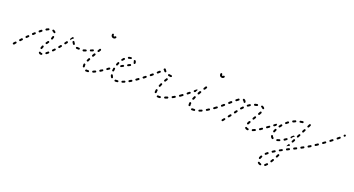

<svg xmlns="http://www.w3.org/2000/svg" viewBox="-48 -1021 3537 1918"><g transform="rotate(20 1720.0 -62.0)"><path d="M305 16Q309 15 311 12Q314 8 313 4Q313 2 312 1Q311 -1 309 -2Q308 -3 306 -4Q304 -4 302 -4Q298 -3 295 -4Q293 -5 292 -6Q291 -8 289 -9Q287 -10 286 -10Q284 -10 282 -10Q280 -9 278 -8Q275 -5 275 -1Q274 3 277 6Q282 12 289 15Q296 17 305 16ZM33 -13Q32 -17 29 -20Q28 -21 26 -22Q24 -23 22 -22Q20 -22 18 -21Q16 -21 15 -19Q6 -9 1 -4Q-1 0 -1 4Q-1 8 2 11Q6 13 10 13Q14 13 17 10Q21 4 30 -6Q33 -9 33 -13ZM372 -26Q373 -28 373 -30Q374 -32 373 -34Q372 -36 371 -37Q368 -40 364 -41Q360 -41 357 -38Q349 -31 341 -25Q340 -24 339 -23Q338 -21 338 -19Q337 -17 338 -15Q338 -13 340 -11Q342 -8 346 -8Q350 -7 354 -10Q361 -16 370 -23Q371 -24 372 -26ZM275 -44Q277 -41 281 -39Q283 -39 285 -39Q287 -39 288 -40Q290 -41 291 -43Q293 -44 293 -46Q296 -55 300 -64Q301 -68 300 -72Q298 -76 294 -78Q292 -78 290 -78Q288 -78 287 -78Q285 -77 283 -75Q282 -74 281 -72Q277 -62 274 -52Q273 -48 275 -44ZM81 -65Q80 -70 77 -72Q74 -75 70 -75Q66 -75 63 -72L49 -57Q46 -54 47 -50Q47 -45 50 -43Q53 -40 57 -40Q61 -40 64 -43L78 -58Q81 -61 81 -65ZM424 -81Q424 -85 421 -88Q419 -89 417 -90Q415 -91 413 -91Q411 -91 410 -90Q408 -89 407 -87Q399 -80 393 -73Q391 -71 391 -69Q390 -67 390 -65Q390 -63 391 -62Q392 -60 393 -58Q396 -56 400 -56Q404 -56 407 -59Q414 -66 421 -74Q424 -77 424 -81ZM130 -116Q130 -120 127 -123Q124 -126 120 -126Q116 -126 113 -123L98 -109Q95 -106 96 -102Q96 -97 98 -94Q101 -92 106 -92Q110 -92 113 -95L127 -109Q130 -112 130 -116ZM307 -118Q304 -115 305 -111Q306 -107 309 -104Q311 -103 313 -103Q315 -102 317 -103Q319 -103 320 -104Q322 -105 323 -107Q325 -109 327 -112Q331 -118 335 -124Q338 -127 337 -131Q336 -135 333 -138Q329 -140 325 -139Q321 -138 319 -135Q315 -129 311 -124Q309 -121 307 -118ZM470 -136Q470 -140 466 -143Q465 -144 463 -144Q461 -145 459 -145Q457 -145 455 -144Q454 -143 452 -141Q446 -133 439 -125Q438 -124 438 -122Q437 -120 437 -118Q437 -116 438 -114Q439 -112 441 -111Q444 -109 448 -109Q452 -109 455 -112Q461 -120 468 -129Q471 -132 470 -136ZM180 -161Q181 -163 181 -165Q181 -167 181 -169Q180 -171 179 -172Q176 -175 172 -176Q168 -176 165 -173Q157 -166 149 -159Q146 -156 146 -152Q146 -148 149 -145Q152 -142 156 -142Q160 -141 163 -144Q171 -151 178 -158Q179 -160 180 -161ZM625 -161H637Q641 -161 644 -164Q647 -167 647 -171Q647 -175 644 -178Q641 -181 637 -181H625Q621 -181 618 -182Q616 -182 614 -181Q612 -181 610 -180Q609 -179 607 -177Q606 -175 606 -173Q605 -169 608 -166Q610 -162 614 -162Q620 -161 625 -161ZM695 -164Q698 -167 698 -171Q698 -175 695 -178Q692 -181 688 -181H687Q683 -181 680 -178Q677 -175 677 -171Q677 -167 680 -164Q683 -161 687 -161H688Q692 -161 695 -164ZM341 -170Q343 -166 347 -164Q351 -163 355 -165Q358 -166 360 -170Q364 -181 366 -191Q367 -195 365 -199Q363 -202 359 -203Q357 -204 355 -203Q353 -203 351 -202Q350 -201 349 -199Q347 -198 347 -196Q345 -187 341 -177Q340 -174 341 -170ZM513 -193Q513 -197 509 -199Q506 -202 502 -201Q498 -201 495 -197L483 -181Q482 -179 482 -177Q481 -175 481 -173Q482 -171 483 -170Q484 -168 485 -167Q489 -164 493 -165Q497 -165 499 -169L512 -185Q514 -189 513 -193ZM573 -189Q577 -188 581 -191Q582 -192 583 -194Q584 -195 585 -197Q585 -199 584 -201Q584 -203 582 -205Q577 -212 572 -221Q571 -222 570 -224Q568 -225 566 -225Q564 -226 562 -226Q560 -226 559 -225Q555 -223 554 -219Q553 -215 555 -211Q560 -201 567 -192Q569 -189 573 -189ZM235 -210Q236 -214 233 -218Q231 -221 227 -222Q223 -222 219 -220Q211 -213 203 -207Q200 -204 199 -200Q199 -196 202 -192Q204 -189 208 -189Q213 -188 216 -191Q224 -198 232 -204Q235 -206 235 -210ZM523 -231Q522 -235 524 -238Q530 -247 536 -255Q537 -257 538 -258Q540 -259 542 -259Q544 -260 546 -260Q548 -259 549 -258Q552 -256 553 -253Q555 -250 554 -247Q551 -246 548 -244Q543 -242 539 -237Q534 -232 532 -225Q532 -224 532 -223Q530 -223 529 -223Q528 -224 527 -224Q524 -227 523 -231ZM295 -245Q297 -249 295 -253Q294 -255 293 -256Q291 -258 290 -258Q288 -259 286 -259Q284 -259 282 -258Q273 -255 262 -249Q259 -247 258 -243Q256 -239 259 -235Q261 -232 265 -230Q269 -229 272 -231Q282 -237 289 -240Q293 -241 295 -245ZM347 -234Q349 -233 351 -232Q353 -232 355 -233Q356 -233 358 -234Q361 -237 362 -241Q363 -245 360 -248Q352 -259 338 -263Q334 -264 331 -262Q327 -260 326 -256Q325 -253 326 -249Q328 -245 332 -244Q340 -242 344 -236Q345 -235 347 -234Z M802 19Q806 18 809 15Q811 12 811 8Q810 4 807 1Q804 -2 800 -1Q795 -1 790 -1Q785 -1 781 -1Q777 -2 774 1Q771 4 770 8Q770 10 770 12Q771 14 772 15Q774 17 775 18Q777 19 779 19Q784 19 790 19Q796 19 802 19ZM879 -9Q880 -13 878 -17Q877 -19 876 -20Q874 -21 872 -22Q871 -23 869 -22Q867 -22 865 -22Q855 -17 846 -13Q844 -13 843 -11Q842 -10 841 -8Q840 -6 840 -4Q840 -2 841 0Q842 3 846 5Q850 7 854 5Q863 1 873 -3Q877 -5 879 -9ZM734 -19Q735 -15 739 -13Q742 -10 746 -11Q748 -12 750 -13Q751 -14 752 -15Q754 -17 754 -19Q754 -21 754 -23Q753 -29 753 -39Q753 -40 753 -41Q754 -45 751 -48Q748 -51 744 -52Q740 -52 737 -50Q734 -47 733 -43Q733 -41 733 -39Q733 -27 734 -19ZM941 -46Q942 -50 940 -54Q938 -57 933 -58Q929 -59 926 -56Q917 -51 908 -46Q905 -43 904 -39Q903 -35 905 -32Q906 -30 908 -29Q909 -28 911 -27Q913 -27 915 -27Q917 -27 919 -28Q928 -34 937 -40Q940 -42 941 -46ZM984 -75Q985 -79 982 -83Q981 -84 979 -85Q978 -87 976 -87Q974 -87 972 -87Q970 -86 968 -85Q964 -82 964 -78Q963 -74 965 -71Q966 -69 968 -68Q970 -67 972 -67Q974 -66 976 -67Q978 -67 979 -68L980 -69Q983 -71 984 -75ZM751 -90Q751 -88 751 -86Q752 -84 753 -83Q755 -81 757 -80Q760 -79 764 -80Q768 -81 770 -85Q774 -94 779 -104Q781 -107 780 -111Q778 -115 775 -117Q771 -119 767 -118Q763 -116 761 -113Q756 -103 752 -94Q751 -92 751 -90ZM784 -150Q786 -146 789 -144Q791 -143 793 -143Q795 -143 797 -143Q799 -144 800 -145Q802 -146 803 -148L813 -166Q815 -170 814 -174Q813 -178 809 -180Q807 -181 805 -181Q803 -181 801 -181Q800 -180 798 -179Q796 -178 795 -176L785 -158Q783 -154 784 -150ZM714 -170Q716 -171 717 -173Q718 -175 718 -177Q718 -179 717 -181Q716 -185 712 -186Q709 -188 705 -187Q695 -184 685 -181Q681 -179 679 -176Q677 -172 678 -168Q679 -166 680 -165Q682 -163 683 -162Q685 -161 687 -161Q689 -161 691 -161Q701 -165 711 -168Q713 -169 714 -170ZM782 -196Q783 -198 784 -200Q785 -202 785 -204Q785 -206 784 -207Q782 -211 778 -213Q774 -214 771 -212Q762 -208 752 -204Q748 -203 746 -199Q745 -195 746 -191Q748 -188 752 -186Q756 -184 759 -186Q770 -190 779 -194Q781 -195 782 -196ZM820 -213Q821 -209 825 -207Q828 -205 832 -206Q836 -207 838 -210L849 -228Q851 -232 850 -236Q849 -240 845 -242Q842 -244 838 -243Q834 -242 832 -238L821 -220Q819 -217 820 -213ZM927 -406Q924 -406 921 -408Q919 -411 919 -414Q919 -415 919 -416Q920 -420 918 -424Q916 -427 912 -429Q910 -429 908 -429Q906 -429 905 -428Q903 -427 902 -425Q901 -423 900 -422Q899 -418 899 -414Q899 -408 901 -403Q903 -398 907 -394Q911 -390 916 -388Q921 -386 927 -386Q934 -386 940 -389Q946 -392 949 -397Q952 -401 951 -405Q951 -409 947 -411Q946 -412 944 -413Q942 -413 940 -413Q938 -413 936 -412Q935 -411 933 -409Q932 -408 931 -407Q929 -406 927 -406Z M1112 13Q1116 12 1118 9Q1121 6 1121 1Q1120 -1 1119 -2Q1118 -4 1117 -5Q1115 -6 1113 -7Q1111 -7 1109 -7Q1100 -6 1092 -6H1090Q1086 -6 1083 -3Q1080 0 1080 4Q1080 6 1081 8Q1082 10 1083 11Q1085 12 1086 13Q1088 14 1090 14H1092Q1101 14 1112 13ZM1187 -13Q1189 -17 1187 -21Q1187 -23 1185 -24Q1184 -25 1182 -26Q1180 -27 1178 -27Q1176 -27 1174 -26Q1165 -22 1156 -19Q1154 -18 1153 -17Q1151 -16 1150 -14Q1149 -12 1149 -10Q1149 -8 1150 -6Q1151 -2 1155 0Q1159 1 1163 0Q1172 -3 1182 -8Q1186 -9 1187 -13ZM1045 -6Q1049 -5 1052 -8Q1054 -9 1055 -11Q1056 -13 1056 -14Q1056 -16 1056 -18Q1055 -20 1054 -22Q1050 -28 1047 -37Q1046 -41 1042 -43Q1038 -45 1034 -43Q1030 -42 1028 -39Q1027 -35 1028 -31Q1032 -19 1038 -10Q1041 -7 1045 -6ZM1249 -43Q1250 -45 1250 -47Q1251 -49 1250 -51Q1250 -53 1249 -54Q1247 -58 1243 -59Q1239 -60 1235 -58Q1227 -52 1218 -48Q1215 -46 1213 -42Q1212 -38 1214 -34Q1215 -32 1217 -31Q1218 -30 1220 -29Q1222 -29 1224 -29Q1226 -29 1228 -30Q1237 -35 1246 -41Q1247 -42 1249 -43ZM1291 -72Q1293 -73 1293 -75Q1293 -77 1293 -79Q1292 -81 1291 -83Q1289 -86 1285 -87Q1281 -88 1277 -85Q1275 -84 1274 -82Q1273 -80 1273 -78Q1272 -76 1273 -75Q1273 -73 1274 -71Q1277 -68 1281 -67Q1285 -66 1288 -69H1289Q1290 -70 1291 -72ZM1001 -87Q1001 -91 999 -94Q998 -96 996 -97Q994 -98 993 -98Q991 -99 989 -98Q987 -98 985 -97L968 -85Q965 -83 964 -79Q963 -75 966 -71Q967 -70 969 -69Q970 -68 972 -67Q974 -67 976 -67Q978 -68 980 -69L996 -80Q1000 -83 1001 -87ZM1026 -77Q1029 -74 1033 -74Q1035 -74 1037 -74Q1039 -75 1040 -76Q1042 -77 1043 -79Q1044 -81 1044 -83Q1045 -92 1046 -102Q1047 -106 1045 -110Q1042 -113 1038 -114Q1034 -114 1031 -112Q1027 -110 1027 -106Q1025 -95 1024 -85Q1023 -80 1026 -77ZM1107 -170Q1111 -172 1114 -170Q1118 -169 1120 -166Q1122 -162 1121 -158Q1120 -154 1116 -152Q1107 -147 1098 -143Q1095 -141 1091 -142Q1087 -143 1085 -147Q1084 -148 1084 -149Q1084 -150 1084 -151Q1085 -154 1087 -158Q1087 -158 1087 -159Q1088 -159 1088 -160Q1088 -160 1089 -160Q1098 -165 1107 -170ZM1040 -148Q1042 -144 1046 -143Q1050 -141 1054 -143Q1057 -145 1059 -149Q1062 -158 1066 -167Q1067 -169 1067 -171Q1067 -173 1066 -175Q1066 -176 1064 -178Q1063 -179 1061 -180Q1057 -182 1053 -180Q1050 -179 1048 -175Q1044 -166 1040 -156Q1039 -152 1040 -148ZM1184 -190Q1185 -194 1183 -198Q1181 -201 1177 -202Q1173 -204 1170 -202Q1163 -198 1152 -193Q1148 -191 1147 -187Q1146 -183 1147 -179Q1149 -175 1153 -174Q1157 -173 1161 -175Q1172 -180 1179 -184Q1183 -186 1184 -190ZM1073 -217Q1072 -215 1073 -213Q1073 -211 1074 -209Q1075 -207 1076 -206Q1080 -204 1084 -204Q1088 -205 1090 -208Q1097 -216 1103 -222Q1106 -225 1106 -229Q1106 -233 1103 -236Q1100 -239 1096 -239Q1092 -239 1089 -236Q1082 -229 1075 -220Q1073 -219 1073 -217ZM1217 -243Q1215 -248 1211 -252Q1209 -255 1205 -256Q1200 -256 1197 -254Q1194 -251 1194 -247Q1193 -243 1196 -239Q1199 -236 1199 -232Q1199 -230 1199 -228Q1198 -224 1201 -221Q1203 -218 1207 -217Q1211 -216 1215 -219Q1218 -221 1219 -225Q1219 -229 1219 -232Q1219 -238 1217 -243ZM1129 -261Q1127 -257 1128 -253Q1130 -249 1133 -247Q1137 -245 1141 -247Q1150 -250 1159 -251Q1163 -251 1165 -254Q1168 -257 1168 -262Q1167 -264 1166 -265Q1165 -267 1164 -268Q1162 -270 1160 -270Q1159 -271 1157 -270Q1145 -269 1135 -266Q1131 -264 1129 -261Z M1565 17Q1569 16 1571 13Q1574 10 1573 6Q1573 4 1572 2Q1571 0 1569 -1Q1568 -2 1566 -3Q1564 -3 1562 -3Q1556 -2 1551 -2Q1546 -2 1542 -3Q1540 -3 1538 -2Q1536 -2 1534 0Q1533 1 1532 3Q1531 4 1531 6Q1530 11 1533 14Q1536 17 1540 17Q1545 18 1551 18Q1557 18 1565 17ZM1642 -7Q1643 -9 1644 -11Q1645 -12 1645 -14Q1645 -16 1644 -18Q1643 -22 1639 -24Q1635 -25 1631 -24Q1620 -19 1610 -16Q1609 -15 1607 -14Q1606 -13 1605 -11Q1604 -9 1604 -7Q1604 -5 1604 -3Q1606 1 1610 3Q1613 4 1617 3Q1628 -1 1639 -5Q1640 -6 1642 -7ZM1497 -25Q1497 -21 1500 -18Q1503 -15 1507 -15Q1509 -15 1511 -16Q1513 -17 1514 -18Q1516 -20 1517 -22Q1517 -23 1517 -25Q1517 -26 1517 -27Q1517 -36 1519 -46Q1519 -48 1519 -50Q1518 -52 1517 -53Q1516 -55 1514 -56Q1512 -57 1510 -57Q1506 -58 1503 -56Q1500 -53 1499 -49Q1497 -37 1497 -27Q1497 -26 1497 -25ZM1712 -44Q1713 -48 1711 -52Q1710 -53 1709 -55Q1707 -56 1705 -56Q1703 -57 1701 -57Q1699 -56 1698 -56Q1688 -50 1678 -45Q1674 -43 1673 -39Q1672 -35 1674 -32Q1675 -30 1676 -29Q1678 -27 1679 -27Q1681 -26 1683 -26Q1685 -26 1687 -27Q1697 -33 1707 -38Q1711 -40 1712 -44ZM1759 -72Q1761 -73 1761 -75Q1761 -77 1761 -79Q1760 -81 1759 -83Q1757 -86 1753 -87Q1749 -88 1745 -85L1741 -82Q1740 -81 1739 -80Q1738 -78 1737 -76Q1737 -74 1737 -72Q1738 -70 1739 -68Q1741 -65 1745 -64Q1750 -64 1753 -66L1757 -69Q1758 -70 1759 -72ZM1310 -85Q1311 -86 1311 -88Q1312 -90 1311 -92Q1311 -94 1309 -96Q1307 -99 1303 -100Q1299 -101 1295 -98Q1286 -91 1277 -85Q1276 -84 1275 -82Q1274 -81 1273 -79Q1273 -77 1273 -75Q1274 -73 1275 -71Q1277 -68 1281 -67Q1285 -66 1289 -69Q1297 -75 1307 -82Q1309 -83 1310 -85ZM1514 -94Q1516 -90 1519 -89Q1521 -88 1523 -88Q1525 -88 1527 -89Q1529 -90 1530 -91Q1532 -93 1532 -94Q1536 -104 1541 -115Q1542 -116 1542 -118Q1542 -120 1541 -122Q1540 -124 1539 -126Q1538 -127 1536 -128Q1532 -130 1528 -128Q1524 -127 1523 -123Q1518 -112 1514 -102Q1512 -98 1514 -94ZM1371 -134Q1372 -138 1369 -141Q1368 -143 1366 -144Q1364 -145 1362 -145Q1361 -145 1359 -145Q1357 -144 1355 -143L1337 -129Q1336 -128 1335 -126Q1334 -125 1333 -123Q1333 -121 1334 -119Q1334 -117 1335 -115Q1338 -112 1342 -111Q1346 -111 1350 -113L1367 -127Q1371 -130 1371 -134ZM1546 -163Q1547 -159 1551 -157Q1553 -156 1554 -155Q1556 -155 1558 -156Q1560 -156 1562 -157Q1563 -159 1564 -160Q1570 -170 1576 -179Q1578 -183 1577 -187Q1576 -191 1572 -193Q1571 -194 1569 -195Q1567 -195 1565 -194Q1563 -194 1561 -193Q1560 -192 1559 -190Q1553 -180 1547 -170Q1545 -167 1546 -163ZM1430 -181Q1430 -185 1427 -188Q1425 -192 1421 -192Q1416 -192 1413 -190L1396 -176Q1393 -173 1392 -169Q1392 -165 1395 -161Q1397 -158 1401 -158Q1405 -157 1409 -160L1426 -174Q1429 -177 1430 -181ZM1486 -231Q1486 -235 1483 -238Q1481 -241 1477 -241Q1472 -241 1469 -239Q1462 -231 1453 -224Q1450 -221 1449 -217Q1449 -213 1452 -210Q1455 -207 1459 -206Q1463 -206 1466 -209Q1475 -217 1483 -224Q1486 -227 1486 -231ZM1599 -219Q1601 -219 1602 -221Q1604 -222 1605 -224Q1605 -225 1606 -227Q1606 -232 1603 -235Q1600 -238 1596 -238Q1586 -239 1575 -241Q1571 -242 1568 -239Q1564 -237 1564 -233Q1563 -229 1565 -226Q1567 -222 1571 -221Q1583 -219 1595 -218Q1597 -218 1599 -219ZM1508 -260Q1507 -260 1507 -261Q1504 -264 1503 -268Q1503 -272 1506 -275L1508 -277Q1510 -280 1514 -280Q1519 -280 1522 -277Q1522 -277 1523 -276Q1524 -275 1524 -274Q1528 -267 1534 -261Q1537 -258 1537 -254Q1537 -250 1534 -247Q1531 -244 1527 -244Q1523 -244 1520 -247Q1514 -252 1510 -259Q1509 -259 1508 -260Z M1930 20Q1934 20 1937 17Q1940 13 1939 9Q1939 7 1938 6Q1937 4 1936 2Q1934 1 1932 1Q1930 0 1928 0Q1919 1 1910 1Q1909 1 1907 1Q1903 1 1900 4Q1897 6 1897 11Q1897 13 1897 14Q1898 16 1899 18Q1901 19 1903 20Q1904 21 1906 21Q1908 21 1910 21Q1920 21 1930 20ZM2011 -6Q2012 -9 2010 -13Q2009 -17 2005 -19Q2001 -20 1997 -18Q1987 -14 1977 -10Q1975 -10 1974 -8Q1972 -7 1971 -5Q1970 -4 1970 -2Q1970 0 1971 2Q1972 6 1976 8Q1980 10 1984 8Q1994 5 2005 0Q2009 -2 2011 -6ZM1861 -13Q1862 -11 1863 -10Q1865 -9 1867 -9Q1869 -8 1871 -9Q1873 -9 1874 -10Q1876 -11 1877 -13Q1878 -14 1879 -16Q1879 -18 1879 -20Q1877 -28 1879 -40Q1879 -44 1876 -47Q1874 -50 1870 -51Q1866 -51 1862 -49Q1859 -46 1859 -42Q1857 -28 1859 -17Q1860 -15 1861 -13ZM2075 -40Q2076 -41 2077 -43Q2077 -45 2077 -47Q2076 -49 2075 -51Q2073 -54 2069 -55Q2065 -56 2062 -54Q2052 -47 2043 -42Q2039 -40 2038 -36Q2037 -32 2039 -28Q2040 -27 2042 -25Q2043 -24 2045 -24Q2047 -23 2049 -24Q2051 -24 2053 -25Q2062 -30 2072 -37Q2074 -38 2075 -40ZM2124 -75Q2125 -79 2122 -83Q2121 -84 2119 -85Q2118 -87 2116 -87Q2114 -87 2112 -87Q2110 -86 2108 -85L2105 -83Q2101 -80 2101 -76Q2100 -72 2102 -69Q2103 -67 2105 -66Q2107 -65 2109 -65Q2111 -64 2113 -65Q2115 -65 2116 -66L2120 -69Q2123 -71 2124 -75ZM1778 -85Q1779 -87 1779 -89Q1779 -91 1779 -93Q1778 -94 1777 -96Q1775 -99 1771 -100Q1767 -101 1763 -98Q1752 -90 1745 -85Q1744 -84 1743 -82Q1742 -81 1741 -79Q1741 -77 1741 -75Q1742 -73 1743 -71Q1745 -68 1749 -67Q1753 -66 1757 -69Q1764 -74 1775 -82Q1777 -83 1778 -85ZM1873 -87Q1875 -83 1879 -82Q1883 -81 1886 -82Q1890 -84 1892 -88Q1895 -97 1900 -108Q1901 -110 1901 -112Q1901 -114 1900 -116Q1899 -118 1898 -119Q1897 -120 1895 -121Q1893 -122 1891 -122Q1889 -122 1887 -121Q1885 -121 1884 -119Q1883 -118 1882 -116Q1877 -105 1873 -95Q1871 -91 1873 -87ZM1839 -134Q1839 -138 1837 -142Q1835 -143 1834 -144Q1832 -145 1830 -146Q1828 -146 1826 -145Q1824 -145 1823 -144L1805 -130Q1802 -127 1801 -123Q1801 -119 1803 -116Q1806 -112 1810 -112Q1814 -111 1817 -114L1835 -128Q1838 -130 1839 -134ZM1904 -160Q1904 -158 1905 -156Q1905 -154 1906 -153Q1908 -151 1909 -150Q1913 -148 1917 -150Q1921 -151 1923 -154Q1928 -164 1934 -174Q1935 -175 1935 -177Q1935 -179 1935 -181Q1934 -183 1933 -185Q1932 -186 1930 -187Q1926 -189 1922 -188Q1918 -187 1916 -184Q1911 -174 1905 -164Q1904 -162 1904 -160ZM1869 -158Q1865 -159 1862 -162Q1861 -163 1860 -165Q1860 -167 1860 -169Q1860 -171 1861 -173Q1862 -175 1864 -176L1881 -190Q1884 -192 1888 -192Q1891 -192 1894 -190Q1890 -182 1886 -175Q1883 -170 1882 -165L1876 -160Q1873 -158 1869 -158ZM1943 -221Q1943 -217 1947 -215Q1950 -213 1954 -214Q1958 -215 1961 -218Q1967 -228 1973 -237Q1975 -240 1974 -244Q1974 -249 1970 -251Q1967 -253 1963 -252Q1958 -251 1956 -248Q1950 -239 1944 -229Q1942 -226 1943 -221ZM2079 -406Q2076 -406 2073 -408Q2071 -411 2071 -414Q2071 -415 2071 -416Q2072 -420 2070 -424Q2068 -427 2064 -429Q2060 -430 2057 -428Q2053 -426 2052 -422Q2051 -418 2051 -414Q2051 -408 2053 -403Q2055 -398 2059 -394Q2063 -390 2068 -388Q2073 -386 2079 -386Q2086 -386 2092 -389Q2098 -392 2101 -397Q2104 -401 2103 -405Q2103 -409 2099 -411Q2096 -414 2092 -413Q2088 -413 2085 -409Q2084 -408 2083 -407Q2081 -406 2079 -406Z M2253 -4Q2254 -6 2253 -8Q2253 -10 2252 -12Q2251 -13 2250 -15Q2246 -17 2242 -17Q2238 -16 2236 -13L2222 4Q2220 7 2220 11Q2221 15 2224 18Q2227 20 2231 20Q2235 19 2238 16L2251 -1Q2253 -2 2253 -4ZM2504 16Q2507 14 2507 10Q2507 8 2507 6Q2506 4 2505 2Q2503 1 2502 0Q2500 -1 2498 -1Q2489 -2 2485 -6Q2483 -7 2481 -8Q2480 -9 2478 -9Q2476 -9 2474 -8Q2472 -7 2471 -6Q2468 -3 2468 1Q2468 6 2471 8Q2480 18 2497 19Q2501 19 2504 16ZM2577 -5Q2578 -9 2577 -13Q2576 -15 2574 -16Q2573 -17 2571 -18Q2569 -19 2567 -19Q2565 -19 2563 -18Q2553 -13 2544 -10Q2540 -8 2539 -5Q2537 -1 2538 3Q2539 5 2540 6Q2542 8 2543 9Q2545 10 2547 10Q2549 10 2551 9Q2561 5 2572 0Q2576 -1 2577 -5ZM2639 -40Q2640 -42 2640 -44Q2641 -46 2640 -48Q2640 -50 2639 -51Q2636 -55 2632 -56Q2628 -56 2625 -54Q2615 -48 2607 -42Q2605 -41 2604 -40Q2603 -38 2603 -36Q2602 -34 2603 -32Q2603 -30 2604 -29Q2606 -25 2610 -24Q2614 -23 2618 -25Q2627 -31 2636 -38Q2638 -39 2639 -40ZM2470 -47Q2470 -45 2471 -43Q2471 -41 2473 -40Q2474 -38 2476 -38Q2480 -36 2484 -37Q2487 -39 2489 -42Q2493 -50 2499 -61Q2500 -63 2500 -65Q2500 -67 2500 -69Q2499 -71 2498 -72Q2496 -74 2495 -75Q2491 -77 2487 -75Q2483 -74 2481 -71Q2475 -60 2471 -51Q2470 -49 2470 -47ZM2293 -53 2297 -58Q2298 -60 2298 -62Q2299 -64 2299 -66Q2298 -68 2297 -69Q2296 -71 2295 -72Q2291 -75 2287 -74Q2283 -74 2281 -70L2277 -66L2267 -53Q2265 -50 2265 -46Q2266 -42 2269 -39Q2271 -38 2273 -38Q2275 -37 2277 -37Q2279 -38 2280 -39Q2282 -40 2283 -41ZM2684 -75Q2685 -79 2682 -83Q2681 -84 2679 -85Q2678 -87 2676 -87Q2674 -87 2672 -87Q2670 -86 2668 -85L2667 -84Q2663 -82 2662 -77Q2662 -73 2664 -70Q2665 -68 2667 -67Q2669 -66 2671 -66Q2673 -66 2675 -66Q2677 -67 2678 -68L2680 -69Q2683 -71 2684 -75ZM2143 -89Q2144 -93 2141 -97Q2139 -100 2135 -101Q2130 -101 2127 -99Q2118 -92 2108 -85Q2105 -83 2104 -79Q2103 -75 2106 -71Q2107 -70 2109 -69Q2110 -68 2112 -67Q2114 -67 2116 -67Q2118 -68 2120 -69Q2129 -75 2139 -83Q2142 -85 2143 -89ZM2335 -110 2340 -117Q2341 -119 2342 -121Q2342 -123 2342 -125Q2341 -127 2340 -129Q2339 -130 2338 -131Q2334 -134 2330 -133Q2326 -132 2324 -129L2319 -122Q2316 -117 2311 -111Q2309 -108 2310 -104Q2310 -100 2314 -97Q2317 -95 2321 -96Q2325 -96 2328 -100Q2332 -106 2335 -110ZM2514 -128 2507 -116Q2506 -114 2506 -112Q2505 -110 2506 -108Q2506 -106 2507 -105Q2509 -103 2510 -102Q2514 -100 2518 -101Q2522 -102 2524 -106L2531 -118L2535 -124Q2537 -128 2536 -132Q2535 -136 2531 -138Q2530 -139 2528 -139Q2526 -139 2524 -139Q2522 -138 2520 -137Q2519 -136 2518 -134ZM2202 -135Q2203 -137 2203 -139Q2203 -141 2203 -142Q2202 -144 2201 -146Q2198 -149 2194 -149Q2190 -150 2186 -147Q2177 -139 2169 -132Q2165 -129 2165 -125Q2165 -121 2167 -118Q2169 -116 2170 -115Q2172 -114 2174 -114Q2176 -114 2178 -115Q2180 -115 2181 -116Q2190 -124 2200 -132Q2201 -133 2202 -135ZM2388 -179Q2388 -184 2385 -187Q2384 -188 2382 -189Q2380 -189 2378 -189Q2376 -189 2375 -189Q2373 -188 2371 -186Q2364 -179 2356 -170Q2354 -167 2354 -163Q2354 -159 2357 -156Q2359 -155 2361 -154Q2362 -154 2364 -154Q2366 -154 2368 -155Q2370 -156 2371 -157Q2378 -165 2386 -172Q2388 -175 2388 -179ZM2542 -175Q2542 -173 2542 -171Q2543 -169 2544 -168Q2545 -166 2547 -165Q2551 -163 2555 -164Q2559 -166 2561 -169Q2567 -180 2571 -188Q2573 -192 2572 -196Q2570 -200 2567 -202Q2563 -204 2559 -202Q2555 -201 2553 -197Q2549 -189 2543 -179Q2542 -177 2542 -175ZM2244 -171 2258 -183Q2261 -186 2261 -190Q2261 -194 2258 -197Q2256 -200 2251 -200Q2247 -201 2244 -198L2230 -186L2227 -182Q2223 -179 2223 -175Q2223 -171 2226 -168Q2227 -167 2229 -166Q2231 -165 2233 -165Q2235 -165 2237 -165Q2238 -166 2240 -167ZM2443 -219Q2445 -221 2445 -223Q2446 -224 2445 -226Q2445 -228 2444 -230Q2442 -234 2438 -235Q2434 -236 2430 -234Q2421 -228 2412 -221Q2408 -219 2407 -215Q2407 -211 2409 -207Q2412 -204 2416 -203Q2420 -203 2423 -205Q2432 -211 2440 -216Q2442 -217 2443 -219ZM2320 -237Q2321 -241 2319 -245Q2317 -248 2312 -249Q2308 -250 2305 -247Q2296 -241 2286 -233Q2282 -230 2282 -226Q2281 -222 2284 -219Q2286 -216 2291 -215Q2295 -215 2298 -217Q2308 -225 2316 -231Q2320 -233 2320 -237ZM2370 -229Q2373 -227 2377 -228Q2379 -228 2381 -229Q2382 -231 2383 -232Q2384 -234 2384 -236Q2385 -238 2384 -240Q2382 -248 2377 -254Q2372 -261 2363 -264Q2362 -265 2360 -265Q2358 -265 2356 -264Q2354 -263 2353 -262Q2351 -260 2351 -258Q2349 -254 2351 -251Q2352 -247 2356 -245Q2362 -243 2365 -235Q2366 -231 2370 -229ZM2569 -232Q2573 -231 2577 -233Q2578 -234 2579 -235Q2581 -237 2581 -239Q2582 -241 2581 -243Q2581 -245 2580 -246Q2576 -253 2570 -257Q2564 -261 2557 -263Q2553 -264 2549 -262Q2546 -260 2545 -256Q2544 -252 2546 -248Q2548 -245 2552 -244Q2560 -242 2563 -236Q2565 -233 2569 -232ZM2511 -246Q2514 -249 2513 -253Q2512 -257 2509 -260Q2505 -262 2501 -261Q2490 -259 2479 -256Q2475 -254 2473 -251Q2471 -247 2473 -243Q2473 -241 2475 -240Q2476 -238 2478 -237Q2479 -236 2481 -236Q2483 -236 2485 -236Q2495 -240 2505 -241Q2509 -242 2511 -246Z M2716 275Q2712 275 2709 278Q2706 281 2706 286Q2707 290 2710 292Q2719 301 2732 304Q2736 305 2740 303Q2744 301 2745 297Q2745 295 2745 293Q2745 291 2744 290Q2743 288 2741 287Q2740 286 2738 285Q2728 283 2723 278Q2720 275 2716 275ZM2774 280Q2773 282 2773 284Q2773 286 2773 287Q2774 289 2775 291Q2778 294 2782 295Q2786 295 2789 293Q2797 286 2806 277Q2807 276 2808 274Q2809 272 2809 270Q2808 268 2808 266Q2807 264 2805 263Q2802 260 2798 260Q2794 260 2791 264Q2784 272 2777 277Q2775 278 2774 280ZM2728 215Q2726 211 2723 209Q2721 208 2719 208Q2717 207 2715 208Q2713 209 2712 210Q2710 211 2709 213Q2703 223 2700 234Q2699 236 2700 238Q2700 240 2701 242Q2702 244 2703 245Q2705 246 2707 247Q2711 248 2714 246Q2718 244 2719 240Q2722 231 2727 222Q2729 219 2728 215ZM2819 231Q2820 235 2823 237Q2827 240 2831 239Q2835 238 2837 234Q2843 226 2848 216Q2850 212 2849 208Q2848 204 2845 202Q2841 200 2837 201Q2833 202 2831 206Q2826 215 2820 224Q2818 227 2819 231ZM2776 165Q2777 161 2774 158Q2771 155 2767 154Q2763 154 2760 156Q2751 164 2743 171Q2742 172 2741 174Q2740 176 2740 178Q2740 180 2741 182Q2742 183 2743 185Q2746 188 2750 188Q2754 188 2757 185Q2764 179 2773 172Q2776 169 2776 165ZM2854 169Q2856 173 2859 175Q2863 176 2867 175Q2871 174 2873 170L2882 151Q2884 147 2883 143Q2882 140 2878 138Q2874 136 2870 137Q2866 138 2865 142L2855 161Q2853 165 2854 169ZM2834 129Q2835 127 2836 125Q2836 123 2836 121Q2836 119 2834 118Q2832 114 2828 113Q2824 112 2821 114Q2811 120 2802 126Q2799 128 2798 132Q2797 136 2800 140Q2802 143 2806 144Q2810 145 2813 143Q2822 137 2831 132Q2833 130 2834 129ZM2899 90Q2900 86 2898 83Q2896 79 2892 78Q2888 77 2884 79L2866 89Q2862 91 2861 95Q2860 99 2862 102Q2864 106 2868 107Q2871 108 2875 106L2894 96Q2897 94 2899 90ZM2963 57Q2964 53 2962 50Q2962 48 2960 47Q2959 45 2957 45Q2955 44 2953 44Q2951 44 2949 45L2930 55Q2928 56 2927 57Q2926 59 2925 61Q2924 63 2925 65Q2925 67 2926 68Q2927 70 2928 71Q2930 73 2931 73Q2933 74 2935 74Q2937 74 2939 73L2958 63Q2962 61 2963 57ZM3028 25Q3029 21 3027 17Q3026 15 3025 14Q3023 13 3021 12Q3020 11 3018 12Q3016 12 3014 13L2995 22Q2991 24 2990 28Q2989 32 2990 36Q2992 39 2996 41Q3000 42 3004 40L3023 31Q3027 29 3028 25ZM2920 32 2929 13Q2930 11 2932 9Q2933 8 2935 7Q2937 7 2939 7Q2941 7 2943 8Q2947 10 2948 14Q2949 18 2947 21V22Q2943 23 2939 25L2920 35Q2919 35 2919 35Q2919 34 2919 33Q2920 32 2920 32ZM2841 7Q2843 3 2842 -1Q2841 -2 2839 -4Q2838 -5 2836 -6Q2834 -7 2833 -7Q2831 -7 2829 -6Q2818 -3 2809 0Q2805 1 2803 4Q2801 8 2802 12Q2802 14 2803 15Q2805 17 2806 18Q2808 19 2810 19Q2812 20 2814 19Q2824 17 2836 12Q2840 11 2841 7ZM2759 16Q2761 17 2763 16Q2765 16 2767 15Q2768 14 2770 12Q2771 10 2771 8Q2772 6 2771 5Q2771 3 2770 1Q2769 -1 2767 -2Q2761 -6 2758 -14Q2757 -18 2753 -20Q2749 -22 2746 -20Q2744 -20 2742 -18Q2741 -17 2740 -15Q2739 -14 2739 -12Q2739 -10 2739 -8Q2744 7 2756 15Q2757 16 2759 16ZM3092 -9Q3093 -13 3091 -17Q3090 -18 3089 -20Q3087 -21 3085 -22Q3084 -22 3082 -22Q3080 -22 3078 -21L3059 -11Q3055 -9 3054 -5Q3053 -1 3055 3Q3056 5 3058 6Q3059 7 3061 8Q3063 8 3065 8Q3067 8 3069 7L3087 -3Q3091 -5 3092 -9ZM2905 -26Q2906 -28 2906 -30Q2907 -32 2906 -34Q2906 -36 2905 -37Q2902 -41 2898 -42Q2894 -42 2891 -40Q2882 -34 2873 -28Q2872 -27 2870 -26Q2869 -24 2869 -22Q2868 -20 2869 -18Q2869 -16 2870 -15Q2872 -11 2876 -10Q2880 -9 2884 -11Q2893 -17 2902 -24Q2904 -25 2905 -26ZM2951 -30Q2951 -28 2952 -26Q2952 -24 2954 -22Q2955 -21 2957 -20Q2960 -18 2964 -19Q2968 -21 2970 -25L2980 -44Q2981 -47 2980 -51Q2979 -55 2975 -57Q2971 -59 2967 -57Q2963 -56 2962 -52L2952 -33Q2951 -32 2951 -30ZM3154 -42Q3155 -44 3155 -46Q3156 -48 3155 -50Q3155 -51 3154 -53Q3152 -57 3148 -58Q3144 -59 3140 -56Q3132 -51 3122 -46Q3119 -44 3118 -40Q3117 -36 3119 -32Q3120 -30 3121 -29Q3123 -28 3125 -27Q3127 -27 3129 -27Q3131 -27 3132 -28Q3142 -34 3151 -39Q3152 -40 3154 -42ZM2744 -57Q2746 -53 2750 -52Q2754 -51 2757 -53Q2761 -54 2762 -58Q2765 -68 2770 -77Q2772 -81 2770 -85Q2769 -89 2765 -91Q2761 -92 2757 -91Q2754 -90 2752 -86Q2747 -75 2743 -65Q2742 -61 2744 -57ZM2949 -72Q2954 -77 2960 -79Q2961 -79 2963 -80Q2963 -81 2962 -83Q2961 -85 2960 -86Q2957 -89 2953 -89Q2949 -89 2946 -86Q2938 -78 2930 -71Q2929 -70 2928 -68Q2927 -66 2927 -64Q2927 -62 2928 -61Q2928 -59 2930 -57Q2931 -56 2933 -55Q2935 -54 2937 -54Q2937 -54 2937 -54Q2937 -54 2937 -54L2941 -62Q2944 -68 2949 -72ZM3198 -72Q3200 -73 3200 -75Q3200 -77 3200 -79Q3199 -81 3198 -83Q3196 -86 3192 -87Q3188 -88 3184 -85L3183 -84Q3179 -82 3179 -78Q3178 -74 3180 -70Q3181 -69 3183 -67Q3185 -66 3187 -66Q3189 -66 3191 -66Q3193 -67 3194 -68L3196 -69Q3197 -70 3198 -72ZM2701 -87Q2702 -92 2699 -95Q2698 -97 2697 -98Q2695 -99 2693 -99Q2691 -99 2689 -99Q2687 -98 2686 -97L2668 -85Q2665 -83 2664 -79Q2663 -75 2666 -71Q2668 -68 2672 -67Q2676 -66 2680 -69L2697 -81Q2700 -83 2701 -87ZM2983 -95Q2983 -93 2984 -91Q2984 -89 2986 -87Q2987 -86 2989 -85Q2993 -83 2997 -84Q3000 -86 3002 -90L3012 -109Q3013 -110 3013 -112Q3013 -114 3012 -116Q3012 -118 3010 -120Q3009 -121 3007 -122Q3003 -124 3000 -123Q2996 -121 2994 -117L2984 -98Q2983 -97 2983 -95ZM2731 -109Q2727 -110 2725 -113Q2722 -116 2723 -120Q2724 -125 2727 -127L2744 -139Q2746 -140 2748 -141Q2750 -141 2752 -141Q2753 -141 2755 -140Q2756 -139 2757 -139Q2756 -136 2755 -134Q2754 -128 2755 -122L2739 -111Q2735 -108 2731 -109ZM2777 -128Q2777 -127 2777 -125Q2777 -123 2778 -121Q2779 -119 2781 -118Q2783 -117 2785 -117Q2787 -116 2789 -116Q2791 -117 2792 -118Q2794 -119 2795 -120Q2801 -129 2808 -137Q2810 -140 2810 -144Q2810 -149 2806 -151Q2803 -154 2799 -153Q2795 -153 2792 -150Q2785 -141 2779 -132Q2778 -130 2777 -128ZM3016 -156Q3017 -152 3021 -150Q3025 -148 3029 -149Q3033 -151 3034 -155L3044 -174Q3046 -177 3044 -181Q3043 -185 3039 -187Q3036 -189 3032 -187Q3028 -186 3026 -182L3016 -163Q3015 -160 3016 -156ZM2826 -181Q2826 -177 2829 -174Q2831 -171 2835 -170Q2840 -170 2843 -173Q2851 -180 2859 -186Q2863 -188 2863 -192Q2864 -196 2861 -200Q2859 -203 2855 -204Q2851 -204 2847 -202Q2838 -195 2830 -188Q2827 -185 2826 -181ZM2888 -224Q2887 -220 2889 -216Q2889 -214 2891 -213Q2892 -211 2894 -211Q2896 -210 2898 -210Q2900 -210 2902 -211Q2911 -216 2921 -219Q2925 -221 2927 -225Q2928 -228 2927 -232Q2925 -236 2922 -238Q2918 -240 2914 -238Q2904 -234 2893 -229Q2890 -227 2888 -224ZM3048 -221Q3049 -217 3053 -215Q3057 -213 3061 -214Q3065 -216 3067 -220L3076 -239Q3078 -242 3076 -246Q3075 -250 3071 -252Q3068 -254 3064 -252Q3060 -251 3058 -247L3049 -228Q3047 -225 3048 -221ZM2959 -248Q2957 -245 2957 -241Q2958 -239 2959 -237Q2960 -235 2962 -234Q2963 -233 2965 -233Q2967 -232 2969 -233Q2979 -235 2990 -236Q2992 -236 2994 -237Q2995 -238 2997 -240Q2998 -241 2998 -243Q2999 -245 2999 -247Q2999 -249 2998 -251Q2997 -252 2995 -254Q2993 -255 2992 -255Q2990 -256 2988 -256Q2976 -254 2966 -252Q2961 -252 2959 -248Z M3217 -84Q3218 -85 3219 -87Q3219 -89 3218 -91Q3218 -93 3217 -95Q3214 -98 3210 -99Q3206 -100 3203 -97L3184 -84Q3183 -83 3182 -81Q3180 -79 3180 -77Q3180 -75 3180 -73Q3181 -71 3182 -70Q3183 -68 3185 -67Q3186 -66 3188 -66Q3190 -65 3192 -66Q3194 -66 3196 -68L3215 -81Q3216 -82 3217 -84ZM3280 -132Q3281 -136 3279 -139Q3276 -142 3272 -143Q3268 -144 3265 -141L3246 -128Q3243 -125 3242 -121Q3241 -117 3244 -114Q3245 -112 3247 -111Q3248 -110 3250 -110Q3252 -110 3254 -110Q3256 -110 3258 -112L3276 -125Q3280 -128 3280 -132ZM3322 -159 3337 -171Q3341 -173 3341 -177Q3342 -182 3339 -185Q3337 -188 3333 -189Q3329 -189 3325 -187L3310 -175L3307 -173Q3304 -170 3303 -166Q3303 -162 3305 -159Q3306 -157 3308 -156Q3310 -155 3312 -155Q3314 -155 3316 -155Q3318 -156 3319 -157ZM3400 -226Q3401 -230 3398 -233Q3395 -236 3391 -237Q3387 -237 3384 -234Q3376 -227 3366 -219Q3363 -217 3363 -213Q3363 -209 3365 -205Q3368 -202 3372 -202Q3376 -201 3379 -204Q3389 -212 3397 -219Q3400 -222 3400 -226ZM3441 -264Q3441 -268 3438 -271Q3435 -274 3431 -274Q3427 -274 3424 -271L3422 -269Q3421 -268 3420 -266Q3419 -264 3419 -262Q3419 -260 3420 -259Q3421 -257 3422 -255Q3425 -252 3429 -252Q3434 -252 3437 -255L3438 -257Q3441 -260 3441 -264Z"/></g></svg>

Font: FRB American Cursive Dashed Light
Style: Italic
Weight: 300
Italic angle: -25°
Version: Version 2.0;Modular Font Editor K font №1